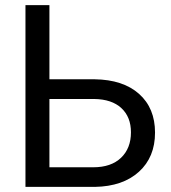

<svg xmlns="http://www.w3.org/2000/svg" viewBox="-20 -731 667 751"><path d="M173.3 -420.9H350.1Q461.4 -419.4 523.9 -363.8Q586.4 -308.1 586.4 -212.4Q586.4 -116.2 523.4 -59.1Q460.4 -2 351.6 0H79.6V-710.9H173.3ZM173.3 -343.8V-76.7H344.7Q414.6 -76.7 453.4 -113.8Q492.2 -150.9 492.2 -213.4Q492.2 -273.4 454.8 -308.1Q417.5 -342.8 348.6 -343.8Z"/></svg>

Font: APIMedia Roboto
Style: Regular
Weight: 400
Designer: Google
Version: Version 2.137; 2017